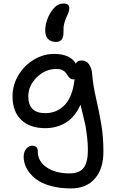

<svg xmlns="http://www.w3.org/2000/svg" viewBox="-20 -806 654 1086"><path d="M296.9 -568.8Q268.1 -568.8 252 -585.2Q235.8 -601.6 235.8 -634.8Q235.8 -663.6 247.6 -696.5Q259.3 -729.5 280.8 -754.9Q305.2 -786.1 339.8 -786.1Q372.1 -786.1 372.1 -758.8Q372.1 -741.7 356 -709Q348.1 -691.9 344 -675.5Q339.8 -659.2 339.4 -649.4Q338.9 -639.6 338.9 -621.1Q338.9 -568.8 296.9 -568.8ZM380.9 259.8Q323.2 259.8 276.4 248Q229.5 236.3 200 218Q170.4 199.7 150.4 175.3Q130.4 150.9 122.1 127.2Q113.8 103.5 113.8 80.1Q113.8 54.2 127.9 36.1Q142.1 18.1 163.1 18.1Q193.8 18.1 193.8 50.8Q193.8 106.4 243.7 140.6Q293.5 174.8 373 174.8Q430.7 174.8 453.9 142.3Q477.1 109.9 477.1 42Q477.1 4.9 472.2 -35.2Q467.3 -75.2 463.9 -93.3Q460.4 -111.3 448.5 -159.7Q436.5 -208 435.1 -213.9Q406.7 -147 354.7 -114Q302.7 -81.1 235.8 -81.1Q149.4 -81.1 100.1 -127.9Q50.8 -174.8 50.8 -262.2Q50.8 -324.7 83.7 -380.1Q116.7 -435.5 171.1 -468.3Q225.6 -501 286.1 -501Q377 -501 409.2 -445.8Q416.5 -463.9 440.9 -463.9Q468.3 -463.9 483.4 -442.4Q498.5 -420.9 501 -389.2Q506.3 -324.2 522.9 -252Q539.6 -179.7 552.2 -106.9Q564.9 -34.2 564.9 51.8Q564.9 148.9 516.6 204.3Q468.3 259.8 380.9 259.8ZM140.1 -261.2Q140.1 -166 235.8 -166Q302.2 -166 346.7 -212.9Q391.1 -259.8 401.9 -358.9Q399.9 -356.9 395 -356.9Q384.3 -356.9 376.7 -363Q369.1 -369.1 363.8 -377.9Q358.4 -386.7 351.6 -395.3Q344.7 -403.8 331.8 -409.9Q318.8 -416 299.8 -416Q235.8 -416 188 -368.7Q140.1 -321.3 140.1 -261.2Z"/></svg>

Font: Shantell Sans Normal
Style: Regular
Weight: 400
Designer: Stephen Nixon, Anya Danilova, Shantell Martin
Foundry: Arrow Type
Version: Version 1.006;[559af2be0]